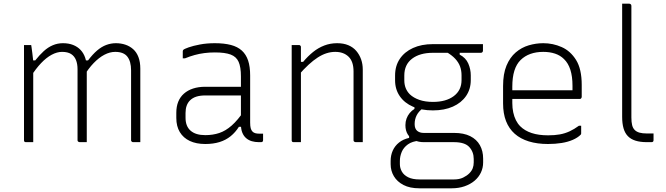

<svg xmlns="http://www.w3.org/2000/svg" viewBox="-20 -770 3610 1040"><path d="M740 0Q734 0 727.5 0Q721 0 714.5 0Q708 0 701 0Q698 0 695.5 -1.5Q693 -3 691.5 -5Q690 -7 690 -11Q690 -53 690 -95Q690 -137 690 -177.5Q690 -218 690 -255.5Q690 -293 690 -327Q690 -361 690 -389Q690 -437 670 -463Q650 -489 604 -489Q575 -489 545.5 -473.5Q516 -458 487.5 -428.5Q459 -399 433 -356L430 -443H457Q482 -476 506 -496.5Q530 -517 555.5 -526.5Q581 -536 608 -536Q635 -536 659 -528Q683 -520 701.5 -503.5Q720 -487 730 -460.5Q740 -434 740 -398Q740 -370 740 -336Q740 -302 740 -263Q740 -224 740 -182.5Q740 -141 740 -99Q740 -74 740 -49.5Q740 -25 740 0ZM450 0Q444 0 437.5 0Q431 0 424.5 0Q418 0 411 0Q408 0 405.5 -1.5Q403 -3 401.5 -5Q400 -7 400 -11Q400 -54 400 -96Q400 -138 400 -178.5Q400 -219 400 -257Q400 -295 400 -330Q400 -365 400 -395Q400 -424 391.5 -445Q383 -466 365 -477.5Q347 -489 316 -489Q289 -489 260 -473.5Q231 -458 202.5 -428Q174 -398 146 -354V-443H171Q194 -472 217 -493Q240 -514 266 -525Q292 -536 321 -536Q352 -536 376 -526.5Q400 -517 416.5 -499.5Q433 -482 441.5 -457Q450 -432 450 -400Q450 -359 450 -312Q450 -265 450 -214Q450 -163 450 -109Q450 -55 450 0ZM160 0Q155 0 150 0Q145 0 140.5 0Q136 0 131 0Q126 0 121 0Q118 0 116 -0.5Q114 -1 112.5 -2.5Q111 -4 110.5 -6Q110 -8 110 -11Q110 -80 110 -149Q110 -218 110 -287.5Q110 -357 110 -426Q110 -462 110 -488Q110 -514 110 -526Q115 -526 120 -526Q125 -526 129.5 -526Q134 -526 139 -526Q144 -526 149 -526Q149 -526 151 -513Q153 -500 155 -483Q157 -466 158.5 -452.5Q160 -439 160 -439Q160 -387 160 -317Q160 -247 160 -166.5Q160 -86 160 0Z M1335 -361Q1335 -330 1335 -298Q1335 -266 1335 -233.5Q1335 -201 1335 -169Q1335 -137 1335 -106Q1335 -87 1338 -75.5Q1341 -64 1348 -57Q1354 -51 1363 -48.5Q1372 -46 1384 -46Q1386 -46 1388.5 -46Q1391 -46 1393 -46H1405Q1405 -37 1405 -28.5Q1405 -20 1405 -11Q1405 -5 1402 -2.5Q1399 0 1394 0Q1389 0 1387 0Q1385 0 1382 0Q1362 0 1344.5 -5Q1327 -10 1313.5 -21.5Q1300 -33 1292.5 -51.5Q1285 -70 1285 -97Q1285 -135 1285 -178Q1285 -221 1285 -259Q1285 -275 1285 -291.5Q1285 -308 1285 -324Q1285 -340 1285 -356Q1285 -407 1272.5 -435Q1260 -463 1229.5 -474.5Q1199 -486 1144 -486Q1114 -486 1087 -482.5Q1060 -479 1034.5 -472Q1009 -465 982 -454H970Q970 -464 970 -473Q970 -482 970 -492Q970 -495 971 -497Q972 -499 973 -500Q978 -505 1002 -513.5Q1026 -522 1063 -529Q1100 -536 1144 -536Q1194 -536 1230.5 -526.5Q1267 -517 1290 -496Q1313 -475 1324 -442Q1335 -409 1335 -361ZM985 -132Q985 -86 1012.5 -62Q1040 -38 1092 -38Q1133 -38 1167.5 -49.5Q1202 -61 1235 -90Q1268 -119 1304 -172V-83H1274Q1255 -53 1229 -32Q1203 -11 1169 -0.5Q1135 10 1092 10Q1043 10 1008 -6.5Q973 -23 954 -54.5Q935 -86 935 -131V-159Q935 -193 945.5 -219Q956 -245 976.5 -263Q997 -281 1026 -290.5Q1055 -300 1092 -300Q1126 -300 1158 -300Q1190 -300 1223.5 -300Q1257 -300 1295 -300Q1303 -300 1306.5 -294Q1310 -288 1311 -277.5Q1312 -267 1312 -253Q1270 -253 1236.5 -253Q1203 -253 1169.5 -253Q1136 -253 1092 -253Q1064 -253 1043.5 -246.5Q1023 -240 1009 -226Q997 -214 991 -197Q985 -180 985 -158Z M1945 0Q1935 0 1925.5 0Q1916 0 1906 0Q1903 0 1900.5 -1.5Q1898 -3 1896.5 -5Q1895 -7 1895 -11Q1895 -73 1895 -135Q1895 -197 1895 -259Q1895 -321 1895 -383Q1895 -437 1868 -463Q1841 -489 1796 -489Q1772 -489 1748.5 -481.5Q1725 -474 1701 -458.5Q1677 -443 1651.5 -419.5Q1626 -396 1597 -363V-435H1622Q1648 -466 1676 -488.5Q1704 -511 1736.5 -523.5Q1769 -536 1806 -536Q1841 -536 1867 -525Q1893 -514 1910 -494Q1927 -474 1936 -448.5Q1945 -423 1945 -393Q1945 -345 1945 -297Q1945 -249 1945 -201.5Q1945 -154 1945 -106Q1945 -79 1945 -52.5Q1945 -26 1945 0ZM1610 0Q1604 0 1597.5 0Q1591 0 1584.5 0Q1578 0 1571 0Q1568 0 1566 -0.5Q1564 -1 1562.5 -2.5Q1561 -4 1560.5 -6Q1560 -8 1560 -11Q1560 -63 1560 -115Q1560 -167 1560 -218.5Q1560 -270 1560 -322Q1560 -374 1560 -426Q1560 -462 1560 -488Q1560 -514 1560 -526Q1567 -526 1573.5 -526Q1580 -526 1586.5 -526Q1593 -526 1599 -526Q1603 -526 1605 -524.5Q1607 -523 1608.5 -521Q1610 -519 1610 -515Q1610 -430 1610 -344Q1610 -258 1610 -172Q1610 -86 1610 0Z M2176 -92Q2176 -111 2182 -127.5Q2188 -144 2199 -157.5Q2210 -171 2225 -180V-199L2270 -183Q2248 -167 2237 -145.5Q2226 -124 2226 -98Q2226 -73 2239.5 -61.5Q2253 -50 2275 -50H2440Q2492 -50 2527 -32.5Q2562 -15 2579.5 16.5Q2597 48 2597 89V110Q2597 139 2585 164.5Q2573 190 2550.5 209Q2528 228 2496.5 239Q2465 250 2426 250H2252Q2200 250 2165.5 232Q2131 214 2113.5 184.5Q2096 155 2096 119V102Q2096 71 2107.5 45.5Q2119 20 2141.5 2Q2164 -16 2196 -23V-48L2253 -8Q2213 -5 2189.5 12Q2166 29 2156 53Q2146 77 2146 102V119Q2146 140 2156.5 159Q2167 178 2190.5 190Q2214 202 2253 202H2439Q2468 202 2488.5 192Q2509 182 2522 169Q2535 156 2540.5 141.5Q2546 127 2546 110V91Q2546 53 2522 26.5Q2498 0 2439 0H2275Q2247 0 2224.5 -10.5Q2202 -21 2189 -41.5Q2176 -62 2176 -92ZM2395 -490H2470V-474Q2503 -457 2516.5 -426Q2530 -395 2530 -362V-336Q2530 -287 2504.5 -250Q2479 -213 2433 -192.5Q2387 -172 2325 -172Q2263 -172 2217 -192Q2171 -212 2145.5 -249Q2120 -286 2120 -335V-361Q2120 -413 2145.5 -451Q2171 -489 2217 -510Q2263 -531 2325 -531Q2393 -531 2461 -531Q2529 -531 2596 -531Q2596 -522 2596 -513Q2596 -504 2596 -495Q2596 -491 2593 -487.5Q2590 -484 2585 -484Q2542 -484 2498.5 -484Q2455 -484 2412 -484Q2369 -484 2325 -484Q2254 -484 2212 -452Q2170 -420 2170 -361V-335Q2170 -312 2177.5 -293Q2185 -274 2200 -259Q2220 -240 2251.5 -229Q2283 -218 2325 -218Q2396 -218 2438 -249.5Q2480 -281 2480 -336V-362Q2480 -388 2472 -410Q2464 -432 2445.5 -452Q2427 -472 2395 -490Z M2923 -536Q2975 -536 3022.5 -515Q3070 -494 3100.5 -445Q3131 -396 3131 -310V-245Q3131 -242 3129.5 -239.5Q3128 -237 3126 -235.5Q3124 -234 3120 -234H2832Q2816 -234 2800 -234Q2784 -234 2768 -234H2749L2727 -281H3081Q3081 -287 3081 -293.5Q3081 -300 3081 -306Q3081 -356 3069.5 -392Q3058 -428 3035 -450Q3015 -470 2986.5 -479.5Q2958 -489 2923 -489Q2845 -489 2800 -445Q2755 -401 2755 -301V-212Q2755 -185 2760 -161.5Q2765 -138 2774.5 -119Q2784 -100 2798 -86Q2822 -62 2859.5 -49.5Q2897 -37 2949 -37Q2985 -37 3012.5 -42Q3040 -47 3065 -58.5Q3090 -70 3116 -89H3128Q3128 -77 3128 -66.5Q3128 -56 3128 -48Q3128 -46 3127.5 -44Q3127 -42 3125 -40Q3109 -24 3082.5 -12.5Q3056 -1 3022 4.5Q2988 10 2948 10Q2890 10 2844.5 -4Q2799 -18 2768 -45.5Q2737 -73 2721 -114Q2705 -155 2705 -210V-304Q2705 -370 2723.5 -414.5Q2742 -459 2773.5 -486Q2805 -513 2844 -524.5Q2883 -536 2923 -536Z M3350 -632Q3350 -661 3350 -691Q3350 -721 3350 -750Q3354 -750 3358 -750Q3362 -750 3366 -750Q3370 -750 3373.5 -750Q3377 -750 3381 -750Q3385 -750 3389 -750Q3392 -750 3394.5 -748.5Q3397 -747 3398.5 -744.5Q3400 -742 3400 -739Q3400 -679 3400 -618.5Q3400 -558 3400 -497.5Q3400 -437 3400 -376Q3400 -315 3400 -254.5Q3400 -194 3400 -134Q3400 -109 3404 -92.5Q3408 -76 3418 -66Q3428 -56 3444 -51.5Q3460 -47 3484 -47Q3487 -47 3490 -47Q3493 -47 3496 -47Q3499 -47 3502 -47Q3505 -47 3508 -47H3520Q3520 -38 3520 -29Q3520 -20 3520 -11Q3520 -5 3517 -2.5Q3514 0 3509 0Q3506 0 3503 0Q3500 0 3496.5 0Q3493 0 3490 0Q3487 0 3484 0Q3448 0 3422.5 -8Q3397 -16 3381 -32.5Q3365 -49 3357.5 -75Q3350 -101 3350 -137Q3350 -199 3350 -261Q3350 -323 3350 -384.5Q3350 -446 3350 -508Q3350 -570 3350 -632Z"/></svg>

Font: Recursive Sans Linear Light
Style: Regular
Weight: 300
Version: Version 1.085